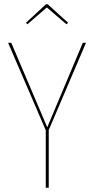

<svg xmlns="http://www.w3.org/2000/svg" viewBox="-20 -882 441 902"><path d="M209 -271V0H195V-270L18 -681H33L202 -284L369 -681H384ZM102 -775 196 -862H204L300 -775L292 -768L200 -847L109 -768Z"/></svg>

Font: Fira Sans Compressed Hair
Style: Regular
Weight: 100
Width: 1
Designer: bBox Type GmbH & Carrois Corporate GbR & Edenspiekermann AG
Foundry: bBox Type GmbH & Carrois Corporate GbR & Edenspiekermann AG
Version: Version 4.301